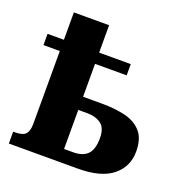

<svg xmlns="http://www.w3.org/2000/svg" viewBox="-119 -747 804 850"><g transform="rotate(20 283.5 -322.0)"><path d="M14 0V-56H24Q60 -56 73 -71Q86 -86 86 -119V-462H9V-515H86V-644H252V-515H401V-462H252V-307H342Q400 -307 448.5 -296Q497 -285 526.5 -253Q556 -221 556 -159Q556 -88 502 -44Q448 0 338 0ZM295 -61Q340 -61 362.5 -84Q385 -107 385 -160Q385 -207 360 -226Q335 -245 293 -245H252V-61Z"/></g></svg>

Font: Noto Serif SemiCondensed ExtraBold
Style: Regular
Weight: 800
Width: 4
Designer: Monotype Design Team
Foundry: Monotype Imaging Inc.
Version: Version 2.015